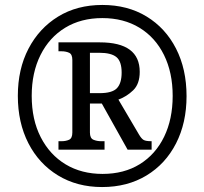

<svg xmlns="http://www.w3.org/2000/svg" viewBox="-20 -745 825 775"><path d="M392 10Q291 10 214 -37Q137 -84 94.5 -167Q52 -250 52 -358Q52 -466 95 -548.5Q138 -631 214.5 -678Q291 -725 393 -725Q495 -725 571.5 -678.5Q648 -632 690.5 -549Q733 -466 733 -357Q733 -249 690.5 -166Q648 -83 571 -36.5Q494 10 392 10ZM394 -43Q481 -43 544.5 -82.5Q608 -122 642.5 -193Q677 -264 677 -358Q677 -452 642 -523Q607 -594 543 -633Q479 -672 393 -672Q307 -672 243 -633Q179 -594 143.5 -523Q108 -452 108 -358Q108 -262 144.5 -191Q181 -120 245 -81.5Q309 -43 394 -43ZM216 -141V-175H228Q246 -175 259 -181Q272 -187 272 -210V-503Q272 -526 259 -532Q246 -538 228 -538H216V-574H383Q544 -574 544 -455Q544 -406 517.5 -380.5Q491 -355 458 -343L541 -202Q551 -185 560 -180Q569 -175 592 -175V-141H495L391 -327H343V-210Q343 -187 357 -181Q371 -175 389 -175H402V-141ZM382 -369Q433 -369 452 -389Q471 -409 471 -452Q471 -497 450 -514.5Q429 -532 380 -532H343V-369Z"/></svg>

Font: Noto Serif Lao SemiCondensed SemiBold
Style: Regular
Weight: 600
Width: 4
Designer: Monotype Design Team
Foundry: Monotype Imaging Inc.
Version: Version 2.003; ttfautohint (v1.8.4.7-5d5b)